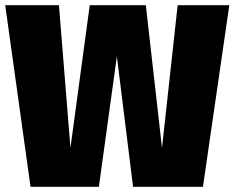

<svg xmlns="http://www.w3.org/2000/svg" viewBox="-20 -716 899 736"><path d="M859 -696 758 0H490L428 -500L359 0H97L0 -696H206L250 -149L324 -696H539L601 -149L661 -696Z"/></svg>

Font: Fira Sans Black
Style: Regular
Weight: 900
Designer: Carrois Corporate & Edenspiekermann AG
Foundry: Carrois Corporate GbR & Edenspiekermann AG
Version: Version 4.203